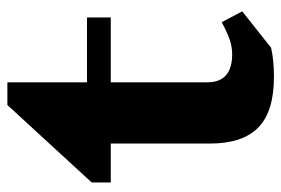

<svg xmlns="http://www.w3.org/2000/svg" viewBox="-144 -626 780 533"><g transform="rotate(-90 246.5 -360.0)"><path d="M380 2Q346 10 299 10Q203 10 158.5 -33.5Q114 -77 114 -168V-443H6V-496L221 -730H284V-509H464V-443H284V-175Q284 -106 362 -106Q382 -106 401.5 -112.5Q421 -119 451 -135L481 -78ZM235 -376Z"/></g></svg>

Font: InknutAntiqua
Style: Bold
Weight: 700
Designer: Claus Eggers Srensen
Foundry: Claus Eggers Srensen
Version: Version 1.000; ttfautohint (v1.2) -l 7 -r 28 -G 50 -x 13 -D 